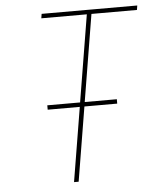

<svg xmlns="http://www.w3.org/2000/svg" viewBox="-53 -781 705 828"><g transform="rotate(-5 300.0 -367.5)"><path d="M234 0 287 -321H148V-340H290L352 -716H155L158 -735H572L569 -716H372L310 -340H449V-321H307L254 0Z"/></g></svg>

Font: Iosevka Thin Extended
Style: Italic
Weight: 100
Width: 7
Italic angle: -9°
Monospace: yes
Designer: Belleve Invis
Foundry: Belleve Invis
Version: Version 32.5.0; ttfautohint (v1.8.4)